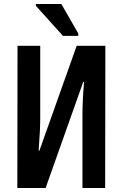

<svg xmlns="http://www.w3.org/2000/svg" viewBox="-20 -944 616 964"><path d="M296 -764 160 -915V-924H288L373 -776V-764ZM67 0 68 -714H182V-351Q182 -322 180 -281Q178 -240 174 -188H178L365 -714H509L508 0H394V-371Q394 -401 396 -443.5Q398 -486 402 -533H398L209 0Z"/></svg>

Font: Noto Sans ExtraCondensed SemiBold
Style: Regular
Weight: 600
Width: 2
Designer: Monotype Design Team
Foundry: Monotype Imaging Inc.
Version: Version 2.013; ttfautohint (v1.8.4.7-5d5b)